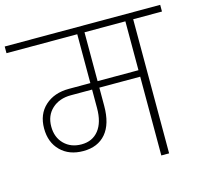

<svg xmlns="http://www.w3.org/2000/svg" viewBox="-138 -858 1030 975"><g transform="rotate(-15 376.5 -370.0)"><path d="M216.8 -159.2Q274.4 -159.2 307.1 -200.4Q339.8 -241.7 339.8 -316.9V-414.1H228Q167.5 -414.1 129.2 -379.2Q90.8 -344.2 90.8 -286.1Q90.8 -229 126 -194.1Q161.1 -159.2 216.8 -159.2ZM592.8 -448.2V-705.1H377.9V-448.2ZM-32.2 -705.1V-740.2H785.2V-705.1H633.8V0H592.8V-414.1H377.9V-318.8Q377.9 -223.1 335.7 -173.6Q293.5 -124 216.8 -124Q142.6 -124 97.9 -168.5Q53.2 -212.9 53.2 -286.1Q53.2 -360.8 101.3 -404.5Q149.4 -448.2 227.1 -448.2H339.8V-705.1Z"/></g></svg>

Font: SVN-Poppins ExtraLight
Style: Regular
Weight: 200
Designer: Ninad Kale (Devanagari), Jonny Pinhorn (Latin)
Foundry: Indian Type Foundry
Version: Version 3.002 2017